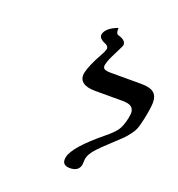

<svg xmlns="http://www.w3.org/2000/svg" viewBox="-136 -859 909 981"><g transform="rotate(20 318.5 -368.0)"><path d="M340.8 -548.8Q336.9 -530.3 347.4 -524.2Q357.9 -518.1 381.8 -518.1H547.9Q596.2 -518.1 616.7 -501.2Q637.2 -484.4 637.2 -449.2Q637.2 -419.4 624 -356.9Q617.2 -325.2 611.1 -306.4Q605 -287.6 589.6 -266.4Q574.2 -245.1 558.1 -229.2Q542 -213.4 504.9 -179.2Q460.4 -138.7 438 -112.8Q415.5 -86.9 410.2 -64Q408.2 -56.2 408.2 -43.9Q408.2 -32.7 407.2 -27.8Q399.9 11.2 352.1 11.2Q304.7 11.2 314 -35.2Q327.1 -93.8 462.9 -205.1Q505.4 -239.7 521 -262.2Q536.6 -284.7 546.9 -330.1Q550.8 -352.5 550.8 -359.9Q550.8 -381.3 536.6 -392.6Q522.5 -403.8 486.8 -403.8H337.9Q292.5 -403.8 270.5 -421.4Q248.5 -439 255.9 -474.1Q266.1 -517.1 306.2 -588.9Q315.9 -604.5 321.8 -624Q323.2 -630.9 319.8 -636.5Q316.4 -642.1 314.7 -643.1Q313 -644 306.2 -647.9H307.1Q292 -652.8 280.3 -663.1Q268.6 -673.3 271 -688Q280.8 -725.1 341.8 -747.1Q340.3 -734.4 342.5 -725.8Q344.7 -717.3 347.2 -715.1Q349.6 -712.9 352.1 -711.9Q371.6 -707.5 384.3 -697.5Q397 -687.5 395 -670.9Q393.1 -665 356 -590.8Q347.2 -573.2 340.8 -548.8Z"/></g></svg>

Font: Linear Smooth
Style: Bold Italic
Weight: 700
Designer: Philipp H. Poll, Flanker
Foundry: Philipp H. Poll, reworked by Flanker
Version: Version 1.061 | FøM Fix